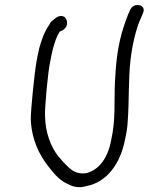

<svg xmlns="http://www.w3.org/2000/svg" viewBox="-20 -731 604 780"><path d="M195 -533C204 -563 209 -582 223 -603C234 -606 242 -613 248 -621C259 -639 248 -658 241 -663H240C224 -673 205 -658 198 -651C194 -648 186 -644 180 -630C159 -600 150 -572 139 -534V-533C135 -517 132 -500 128 -479C120 -435 105 -285 105 -247C108 -165 140 -100 178 -53C193 -33 219 -1 248 13C270 25 295 36 331 25C416 9 469 -69 487 -160C493 -186 498 -214 499 -241C505 -321 501 -403 510 -485C516 -541 532 -616 554 -661L561 -678C577 -712 523 -726 508 -689L500 -671C495 -659 490 -644 483 -624C457 -547 450 -464 447 -397C443 -319 451 -245 431 -159C418 -89 382 -41 332 -28C309 -24 293 -28 277 -37C254 -52 236 -74 216 -97C187 -135 164 -191 163 -260C161 -290 175 -443 184 -481C187 -496 191 -517 195 -533Z"/></svg>

Font: Stray Cat
Style: BdCnObl
Weight: 700
Version: Version 1.0